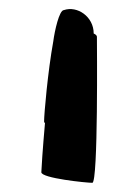

<svg xmlns="http://www.w3.org/2000/svg" viewBox="-20 -512 287 418"><path d="M70 -137C70 -124 168 -114 181 -114C194 -114 191 -420 191 -432C191 -434 189 -437 184 -439C184 -476 148 -500 119 -490C109 -490 99 -445 96 -422C84 -356 76 -263 76 -248C76 -245 77 -244 78 -245C73 -189 70 -142 70 -137Z"/></svg>

Font: Ampere
Style: SCUltExt
Weight: 400
Version: Version 1